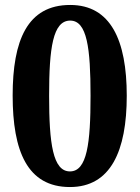

<svg xmlns="http://www.w3.org/2000/svg" viewBox="-20 -744 563 774"><path d="M262 10C426 10 491 -135 491 -358C491 -582 426 -724 263 -724C90 -724 31 -581 31 -359C31 -135 90 10 262 10ZM262 -53C193 -53 178 -166 178 -358C178 -550 193 -661 263 -661C331 -661 345 -550 345 -358C345 -166 331 -53 262 -53Z"/></svg>

Font: Noto Serif Bengali SemiCondensed ExtraBold
Style: Regular
Weight: 800
Width: 4
Designer: Juan Bruce, Universal Thirst, Indian Type Foundry and the Monotype Design Team.
Foundry: Monotype Imaging Inc.
Version: Version 2.003